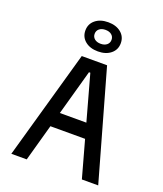

<svg xmlns="http://www.w3.org/2000/svg" viewBox="-188 -1203 1126 1325"><g transform="rotate(20 375.0 -541.0)"><path d="M282 -800H468L694 0H574L377 -712H367L169 0H56ZM185 -379H565V-271H185ZM245 -975Q245 -1023 281 -1052.5Q317 -1082 375 -1082Q433 -1082 469 -1052.5Q505 -1023 505 -975Q505 -927 469 -897.5Q433 -868 375 -868Q317 -868 281 -897.5Q245 -927 245 -975ZM437 -975Q437 -998 420 -1012Q403 -1026 375 -1026Q347 -1026 330 -1012Q313 -998 313 -975Q313 -952 330 -938Q347 -924 375 -924Q403 -924 420 -938Q437 -952 437 -975Z"/></g></svg>

Font: Martian Mono Custom sWd Rg
Style: Regular
Weight: 400
Width: 6
Monospace: yes
Designer: Alex Havermale
Foundry: Evil Martians
Version: Version 1.000